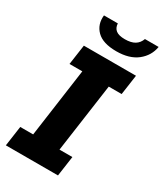

<svg xmlns="http://www.w3.org/2000/svg" viewBox="-217 -967 896 1051"><g transform="rotate(30 230.5 -442.0)"><path d="M6 0 24 -126.5H105.5L166 -560H85L103 -686H432.5L414.5 -560H333L272 -126.5H353.5L335.5 0ZM271.5 -748Q186.5 -748 147.8 -786.5Q109 -825 115.5 -884.5H203Q204.5 -856.5 222.8 -842.5Q241 -828.5 279 -828.5Q318.5 -828.5 341.5 -842.5Q364.5 -856.5 374.5 -884.5H461Q451 -825 402.5 -786.5Q354 -748 271.5 -748Z"/></g></svg>

Font: Chivo Medium
Style: Italic
Weight: 500
Italic angle: -8.05°
Designer: Hector Gatti
Foundry: Omnibus-Type
Version: Version 2.002